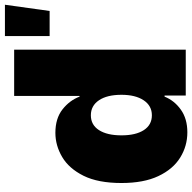

<svg xmlns="http://www.w3.org/2000/svg" viewBox="-20 -788 813 814"><g transform="rotate(-90 387.0 -380.5)"><path d="M233.4 6.8Q175.3 6.8 126.2 -23.7Q77.1 -54.2 47.9 -116.2Q18.6 -178.2 18.6 -272.5Q18.6 -371.6 49.3 -433.3Q80.1 -495.1 128.9 -523.9Q177.7 -552.7 231.4 -552.7Q292.5 -552.7 330.8 -522.5Q369.1 -492.2 384.8 -450.2H387.7V-727.5H584V0H389.6V-89.8H384.8Q368.2 -48.3 329.6 -20.8Q291 6.8 233.4 6.8ZM305.7 -143.6Q346.2 -143.6 369.4 -178.5Q392.6 -213.4 392.6 -272.5Q392.6 -333.5 369.4 -367.9Q346.2 -402.3 305.7 -402.3Q265.1 -402.3 242.9 -367.9Q220.7 -333.5 220.7 -272.5Q220.7 -211.9 242.9 -177.7Q265.1 -143.6 305.7 -143.6ZM641.6 -577.1V-766.6H774.4L748 -577.1Z"/></g></svg>

Font: Inter Tight Black
Style: Regular
Weight: 900
Designer: Rasmus Andersson
Foundry: rsms
Version: Version 3.004; ttfautohint (v1.8.4.7-5d5b)